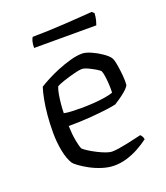

<svg xmlns="http://www.w3.org/2000/svg" viewBox="-123 -740 713 825"><g transform="rotate(-20 233.0 -327.0)"><path d="M260 0Q233 0 204.5 -9Q176 -18 152 -31Q128 -44 111 -56.5Q94 -69 90 -75Q75 -98 67 -138.5Q59 -179 59 -223Q59 -265 62.5 -303Q66 -341 72 -372Q78 -403 85 -424Q99 -433 123.5 -446Q148 -459 177.5 -471Q207 -483 237 -491.5Q267 -500 292 -500Q308 -500 332 -489.5Q356 -479 377 -464.5Q398 -450 406 -439Q413 -430 417.5 -405Q422 -380 424.5 -352.5Q427 -325 425 -307Q417 -294 402.5 -282Q388 -270 374 -260.5Q360 -251 352 -246Q342 -243 309 -238.5Q276 -234 229 -230.5Q182 -227 132 -227Q133 -191 138.5 -160.5Q144 -130 150 -118Q157 -111 172 -101.5Q187 -92 205.5 -82.5Q224 -73 241.5 -66.5Q259 -60 271 -60Q284 -60 303 -63Q322 -66 343 -70.5Q364 -75 381 -79Q398 -83 407 -85Q411 -82 415 -75Q419 -68 419 -62Q398 -46 371.5 -31.5Q345 -17 316.5 -8.5Q288 0 260 0ZM210 -281Q238 -281 266.5 -283Q295 -285 319 -289Q343 -293 356 -298Q357 -313 356 -333.5Q355 -354 352.5 -372Q350 -390 346 -399Q343 -404 328 -413Q313 -422 296 -430Q279 -438 267 -438Q256 -438 231 -431.5Q206 -425 182 -417Q158 -409 148 -403Q142 -389 138.5 -368Q135 -347 133 -325Q131 -303 131 -286Q144 -283 165.5 -282Q187 -281 210 -281ZM107 -593Q107 -612 110.6 -624Q114.2 -636 117.8 -640Q145.7 -640 185.8 -641.5Q225.8 -643 267.2 -645.5Q308.6 -648 342.8 -650.5Q377 -653 392.3 -654L402.2 -645Q401.3 -627 397.7 -613.5Q394.1 -600 391.4 -593Z"/></g></svg>

Font: Texturina Medium 12pt ExtraLight
Style: Regular
Weight: 250
Version: Version 1.002